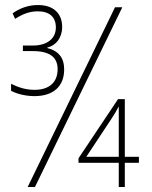

<svg xmlns="http://www.w3.org/2000/svg" viewBox="-20 -743 603 763"><path d="M117 -361C192 -361 235 -400 235 -467C235 -513 213 -541 168 -552V-554C202 -562 227 -592 227 -636C227 -691 191 -723 131 -723C92 -723 58 -710 30 -690L40 -668C68 -686 96 -698 130 -698C177 -698 202 -675 202 -634C202 -590 168 -562 110 -562H71V-540H110C177 -540 209 -516 209 -468C209 -417 177 -386 117 -386C84 -386 54 -395 24 -410V-382C49 -369 84 -361 117 -361ZM90 0H119L466 -714H437ZM452 0H476V-96H532V-120H476V-349H449L292 -114V-96H452ZM323 -120 421 -268C435 -289 440 -298 452 -320C452 -294 452 -269 452 -237V-120Z"/></svg>

Font: Noto Sans Mono SemiCondensed Thin
Style: Regular
Weight: 100
Width: 4
Designer: Monotype Design Team
Foundry: Monotype Imaging Inc.
Version: Version 2.014